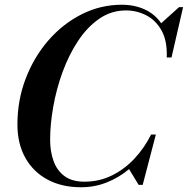

<svg xmlns="http://www.w3.org/2000/svg" viewBox="-20 -780 792 810"><path d="M321.5 10Q241 10 180.8 -22.2Q120.5 -54.5 87 -114Q53.5 -173.5 53.5 -255Q53.5 -357.5 88.5 -448.8Q123.5 -540 184.5 -610Q245.5 -680 325 -720Q404.5 -760 494 -760Q547.5 -760 590.5 -740.2Q633.5 -720.5 660 -682L735.5 -750H752.5L703.5 -537.5H683.5Q686 -608.5 661.2 -652Q636.5 -695.5 596.2 -715.8Q556 -736 511.5 -736Q449.5 -736 398.8 -701Q348 -666 309.2 -607.2Q270.5 -548.5 244.2 -476.8Q218 -405 204.8 -330.5Q191.5 -256 191.5 -190Q191.5 -140.5 206 -100.5Q220.5 -60.5 252.2 -37Q284 -13.5 336 -13.5Q399 -13.5 452.5 -40Q506 -66.5 547.8 -111.5Q589.5 -156.5 617.5 -212.5H637.5L582 0H565L524.5 -66.5Q483 -31.5 431.5 -10.8Q380 10 321.5 10Z"/></svg>

Font: Bodoni* 11pt Medium
Style: Italic
Weight: 500
Italic angle: -13°
Version: Version 2.3